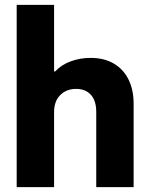

<svg xmlns="http://www.w3.org/2000/svg" viewBox="-20 -772 617 792"><path d="M48.8 -752H203.1V-477.5H208Q232.4 -504.4 271.2 -518.8Q310.1 -533.2 353.5 -533.2Q410.2 -533.2 450.2 -509.3Q490.2 -485.4 510.7 -442.9Q531.2 -400.4 531.2 -344.7V0H377V-310.5Q377 -356.9 354.7 -381.1Q332.5 -405.3 293.9 -405.3Q254.4 -405.3 228.8 -380.1Q203.1 -355 203.1 -309.6V0H48.8Z"/></svg>

Font: Reddit Sans Chocolate ExtraBold
Style: Regular
Weight: 800
Designer: Stephen Hutchings
Foundry: Reddit
Version: Version 1.011